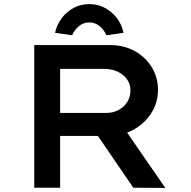

<svg xmlns="http://www.w3.org/2000/svg" viewBox="-20 -921 939 942"><path d="M148 0V-700H519Q586 -700 639 -671.5Q692 -643 723.5 -593Q755 -543 755 -480Q755 -417 722 -365.5Q689 -314 633.5 -284Q578 -254 510 -254H275V0ZM634 0 418 -316 555 -341 791 1ZM275 -367H502Q535 -367 562 -381.5Q589 -396 604.5 -421Q620 -446 620 -477Q620 -508 603.5 -531.5Q587 -555 558 -569Q529 -583 493 -583H275ZM334 -748 250 -760Q259 -800 282.5 -831.5Q306 -863 341 -882Q376 -901 418 -901Q461 -901 495.5 -882Q530 -863 554 -831.5Q578 -800 586 -760L502 -748Q491 -774 469 -792.5Q447 -811 418 -811Q389 -811 367 -792.5Q345 -774 334 -748Z"/></svg>

Font: Lexend Mega Medium
Style: Regular
Weight: 500
Version: Version 1.007